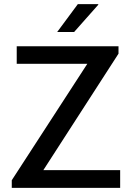

<svg xmlns="http://www.w3.org/2000/svg" viewBox="-20 -910 640 930"><path d="M37 0V-37L403 -601H61V-686H554V-650L190 -86H562V0ZM257 -755 357 -890H456V-887L339 -755Z"/></svg>

Font: Chivo Mono Medium
Style: Regular
Weight: 400
Monospace: yes
Version: Version 1.008